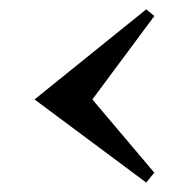

<svg xmlns="http://www.w3.org/2000/svg" viewBox="-20 -555 408 407"><path d="M307.1 -189 290 -168 53.2 -344.2 290 -535.2 307.1 -521 175.8 -344.2Z"/></svg>

Font: Redressed
Style: Regular
Weight: 400
Designer: Astigmatic (AOETI)
Foundry: Astigmatic (AOETI)
Version: Version 1.001